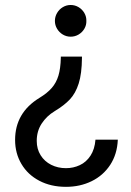

<svg xmlns="http://www.w3.org/2000/svg" viewBox="-20 -555 519 763"><path d="M197.3 -113.3Q165 -93.8 145.5 -63.7Q126 -33.7 126 4.9Q126 37.1 141.4 61.8Q156.7 86.4 183.3 99.9Q210 113.3 242.2 113.3Q271.5 113.3 297.1 101.3Q322.8 89.4 339.6 63.7Q356.4 38.1 359.4 0H448.2Q445.8 57.6 418 100.1Q390.1 142.6 344.2 165Q298.3 187.5 242.2 187.5Q182.1 187.5 136.2 163.3Q90.3 139.2 65.2 96.7Q40 54.2 40 1Q40 -106.9 136.7 -166Q168 -185.1 185.8 -205.6Q203.6 -226.1 212.2 -254.4Q220.7 -282.7 221.7 -325.2V-330.1H305.7V-325.2Q305.2 -262.2 292.7 -223.1Q280.3 -184.1 257.8 -160.2Q235.4 -136.2 197.3 -113.3ZM323.2 -471.7Q323.7 -455.1 315.2 -440.7Q306.6 -426.3 292.2 -417.7Q277.8 -409.2 260.7 -409.2Q244.1 -409.2 229.7 -417.7Q215.3 -426.3 206.8 -440.7Q198.2 -455.1 198.2 -471.7Q198.2 -488.8 206.8 -503.4Q215.3 -518.1 229.7 -526.6Q244.1 -535.2 260.7 -535.2Q277.8 -535.2 292.2 -526.6Q306.6 -518.1 315.2 -503.4Q323.7 -488.8 323.2 -471.7Z"/></svg>

Font: Pretendard GOV
Style: Regular
Weight: 400
Designer: Base glyphs from Inter by Rasmus Andersson; Hangeul glyphs from Noto Sans CJK(Source Han Sans) by Jang Soo-young and Kan
Foundry: Kil Hyung-jin
Version: Version 1.309